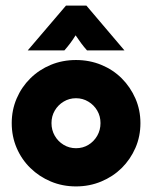

<svg xmlns="http://www.w3.org/2000/svg" viewBox="-20 -657 547 691"><path d="M253.5 13.9Q204.9 13.9 162.8 -3.8Q120.8 -21.5 89.2 -52.4Q57.6 -83.3 39.9 -124.7Q22.2 -166 22.2 -213.9Q22.2 -261.1 39.9 -302.4Q57.6 -343.8 89.2 -375Q120.8 -406.2 162.8 -423.6Q204.9 -441 253.5 -441Q302.1 -441 344.4 -423.6Q386.8 -406.2 418.1 -375Q449.3 -343.8 467.4 -302.4Q485.4 -261.1 485.4 -213.9Q485.4 -166 467.4 -124.7Q449.3 -83.3 418.1 -52.4Q386.8 -21.5 344.4 -3.8Q302.1 13.9 253.5 13.9ZM253.5 -123.6Q278.5 -123.6 298.3 -135.8Q318.1 -147.9 329.9 -168.4Q341.7 -188.9 341.7 -213.9Q341.7 -238.9 329.9 -259Q318.1 -279.2 297.9 -291.3Q277.8 -303.5 253.5 -303.5Q229.2 -303.5 209 -291.3Q188.9 -279.2 177.1 -259Q165.3 -238.9 165.3 -213.9Q165.3 -188.9 177.1 -168.4Q188.9 -147.9 209 -135.8Q229.2 -123.6 253.5 -123.6ZM79.9 -475.7 217.4 -636.8H291L427.8 -475.7H293.1Q281.9 -488.2 271.9 -501.7Q261.8 -515.3 252.1 -529.9Q243.1 -515.3 233 -501.7Q222.9 -488.2 211.8 -475.7Z"/></svg>

Font: Afacad Flux ExtraBold
Style: Regular
Weight: 800
Designer: Kristian Moeller
Foundry: Dicotype
Version: Version 1.100